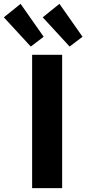

<svg xmlns="http://www.w3.org/2000/svg" viewBox="-87 -978 449 998"><path d="M80 0V-693H236V0ZM275 -736 135 -888 222 -958 342 -787ZM73 -736 -67 -888 20 -958 140 -787Z"/></svg>

Font: Ubuntu Sans ExtraBold
Style: Regular
Weight: 800
Designer: Dalton Maag Ltd
Foundry: Dalton Maag Ltd
Version: Version 1.006; ttfautohint (v1.8.4.7-5d5b)